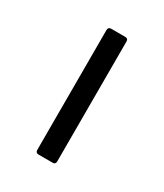

<svg xmlns="http://www.w3.org/2000/svg" viewBox="-82 -723 285 333"><g transform="rotate(30 60.0 -557.0)"><path d="M46 -431Q40 -431 40 -437V-677Q40 -683 46 -683H74Q80 -683 80 -677V-437Q80 -431 74 -431Z"/></g></svg>

Font: Sofia Sans Extra Condensed Light
Style: Regular
Weight: 300
Designer: Botio Nikoltchev, Ani Petrova
Foundry: lettersoup
Version: Version 4.101